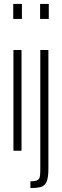

<svg xmlns="http://www.w3.org/2000/svg" viewBox="-20 -763 313 972"><path d="M47 -667V-743H91V-667ZM48 0V-510H89V0ZM183 -667V-743H227V-667ZM184 99V-510H225V91Q225 136 216 156.5Q207 177 188.5 183Q170 189 134 189V155Q157 155 167.5 150Q178 145 181 134Q184 123 184 99Z"/></svg>

Font: Saira Ultra Condensed ExLight
Style: Regular
Weight: 200
Width: 1
Designer: Hector Gatti with collaboration of the Omnibus-Type team
Foundry: Omnibus-Type
Version: Version 1.001; ttfautohint (v1.8)